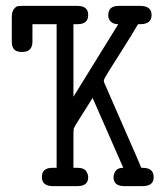

<svg xmlns="http://www.w3.org/2000/svg" viewBox="-20 -631 565 651"><path d="M20 -489V-574Q20 -591 27 -600Q34 -609 40 -610Q46 -611 57 -611H243Q279 -611 279 -580Q279 -549 243 -549H229V-303L381 -549Q364 -549 355.5 -558Q347 -567 347 -579Q347 -611 382 -611H455Q494 -611 494 -580Q494 -549 455 -549H448Q430 -518 400 -470.5Q370 -423 351 -393Q332 -363 332 -358Q332 -353 335 -347L446 -93L459 -62H464Q501 -62 501 -30Q501 0 464 0H399Q365 -1 365 -30Q365 -42 372.5 -52Q380 -62 398 -62L294 -299L238 -210L230 -195L229 -178V-62H243Q264 -62 271.5 -51.5Q279 -41 279 -30Q279 0 243 0H157Q122 -1 122 -31Q122 -62 158 -62H172V-549H90V-491Q90 -455 57 -455H52Q20 -455 20 -489Z"/></svg>

Font: CMU Typewriter Text
Style: Regular
Weight: 500
Monospace: yes
Version: Version 0.7.0